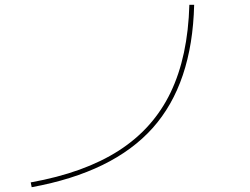

<svg xmlns="http://www.w3.org/2000/svg" viewBox="-20 -760 1040 800"><path d="M769 -740H789Q781 -411 616 -226.5Q451 -42 112 20L108 0Q331 -40 475 -132.5Q619 -225 691 -375Q763 -525 769 -740Z"/></svg>

Font: Enso Thin
Style: Regular
Weight: 100
Designer: Coji Morishita
Foundry: UNDERFOREST DESIGN
Version: Version 1.000